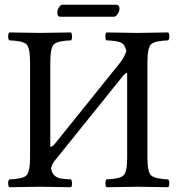

<svg xmlns="http://www.w3.org/2000/svg" viewBox="-20 -783 750 805"><path d="M598.1 -122.1Q598.1 -62 613.5 -47.6Q628.9 -33.2 685.1 -30.8Q689.9 -25.9 689.9 -13.9Q689.9 -2 685.1 2Q585 0 556.2 0Q523.9 0 425.8 2Q421.9 -2 421.9 -13.9Q421.9 -25.9 425.8 -30.8Q481.9 -32.7 497.6 -47.4Q513.2 -62 513.2 -122.1V-478Q503.9 -475.1 495.6 -464.8L222.2 -125Q220.2 -122.6 214.1 -115.2Q208 -107.9 205.8 -104.5Q203.6 -101.1 200 -94Q196.3 -86.9 193.8 -78.1Q197.3 -58.1 207.5 -48.1Q217.8 -38.1 232.4 -35.2Q247.1 -32.2 277.8 -30.8Q281.7 -25.9 282 -13.9Q282.2 -2 277.8 2Q177.7 0 148.9 0Q116.7 0 19 2Q14.2 -2 14.2 -13.9Q14.2 -25.9 19 -30.8Q75.2 -32.7 90.6 -47.4Q106 -62 106 -122.1V-522.9Q106 -583 90.6 -597.4Q75.2 -611.8 19 -613.8Q14.2 -617.7 14.2 -629.9Q14.2 -642.1 19 -647Q119.1 -645 147.9 -645Q180.2 -645 277.8 -647Q281.7 -642.1 282 -630.1Q282.2 -618.2 277.8 -613.8Q221.7 -611.8 206.3 -597.4Q190.9 -583 190.9 -522.9V-167Q198.2 -167.5 208.5 -178.2L483.4 -520Q500 -540.5 509.8 -568.4Q504.4 -596.2 487.5 -604.2Q470.7 -612.3 425.8 -613.8Q421.9 -617.7 421.9 -629.9Q421.9 -642.1 425.8 -647Q525.9 -645 555.2 -645Q587.4 -645 685.1 -647Q689.9 -642.1 689.9 -630.1Q689.9 -618.2 685.1 -613.8Q628.9 -611.8 613.5 -597.4Q598.1 -583 598.1 -522.9ZM457 -712.9H232.9Q219.7 -712.9 220.2 -731Q220.2 -740.7 227.1 -752Q233.9 -763.2 242.2 -763.2H466.8Q481 -763.2 481 -746.1Q481 -736.3 473.4 -724.6Q465.8 -712.9 457 -712.9Z"/></svg>

Font: Linux Libertine Capitals
Style: Small Caps
Weight: 400
Designer: Philipp H. Poll
Foundry: Philipp H. Poll
Version: Version 5.1.3